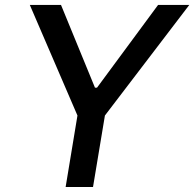

<svg xmlns="http://www.w3.org/2000/svg" viewBox="-20 -747 776 767"><path d="M99.1 -727.3 289.4 -285.5 242.2 0H351.6L399.1 -285.5L736.2 -727.3H611.5L367.5 -396.7H359.4L223.7 -727.3Z"/></svg>

Font: TID UI Medium
Style: Italic
Weight: 500
Italic angle: -9.39999°
Designer: The TID Project Authors
Foundry: Bakken & Bæck
Version: Version 1.001;hotconv 1.0.109;makeotfexe 2.5.65596